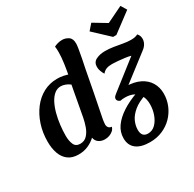

<svg xmlns="http://www.w3.org/2000/svg" viewBox="-200 -969 1396 1381"><g transform="rotate(-30 498.5 -278.0)"><path d="M175 20Q123 20 90 -4.5Q57 -29 41.5 -72Q26 -115 26 -171Q26 -246 47.5 -311Q69 -376 107 -425.5Q145 -475 197 -502.5Q249 -530 310 -530Q337 -530 361.5 -525Q386 -520 410 -511L524 -491Q507 -400 489 -306.5Q471 -213 451 -115Q450 -107 448 -95Q446 -83 446 -73Q446 -57 454 -46.5Q462 -36 480 -34Q475 -16 461 -4Q447 8 429.5 14Q412 20 393 20Q364 20 343 5.5Q322 -9 317 -37Q291 -12 255 4Q219 20 175 20ZM224 -41Q258 -41 280.5 -65Q303 -89 315.5 -124.5Q328 -160 334 -192L380 -442Q362 -456 342.5 -463Q323 -470 306 -470Q276 -470 252.5 -450.5Q229 -431 211.5 -397.5Q194 -364 182.5 -321Q171 -278 165.5 -232Q160 -186 160 -142Q160 -101 173 -71Q186 -41 224 -41ZM522 -481 391 -489Q402 -544 409.5 -597Q417 -650 417 -690Q417 -703 416.5 -714.5Q416 -726 414 -737Q426 -744 444.5 -749Q463 -754 481 -754Q510 -754 534 -737.5Q558 -721 557 -679Q557 -667 552 -636Q547 -605 539 -564Q531 -523 522 -481ZM664 200Q590 200 550.5 169.5Q511 139 511 81Q511 29 541.5 -14.5Q572 -58 628 -94.5Q684 -131 759 -157L809 -114Q740 -92 701 -59.5Q662 -27 646 8.5Q630 44 630 79Q630 109 643 124Q656 139 682 139Q718 139 744 113Q770 87 784.5 46.5Q799 6 799 -37Q799 -79 783.5 -108.5Q768 -138 738 -153.5Q708 -169 665 -169Q655 -169 644.5 -168Q634 -167 627 -165L711 -235Q781 -234 828 -210.5Q875 -187 899 -146.5Q923 -106 923 -55Q923 -4 904 42Q885 88 850.5 123.5Q816 159 768.5 179.5Q721 200 664 200ZM627 -165Q614 -170 608.5 -177.5Q603 -185 603 -192Q603 -202 608 -208.5Q613 -215 624 -224L857 -406Q837 -412 808.5 -415.5Q780 -419 753 -421.5Q726 -424 707 -424Q677 -424 658 -416.5Q639 -409 625 -391Q615 -406 608.5 -424Q602 -442 602 -460Q602 -498 633.5 -514Q665 -530 709 -530Q742 -530 777.5 -524.5Q813 -519 847.5 -512.5Q882 -506 914 -506Q949 -506 970 -518Q980 -507 984 -496Q988 -485 988 -471Q988 -452 977.5 -432.5Q967 -413 945 -397L719 -223ZM811 -589 684 -708 726 -756 834 -691 968 -756 997 -708 838 -589Z"/></g></svg>

Font: Sansita Swashed Light Medium
Style: Regular
Weight: 500
Version: Version 1.003